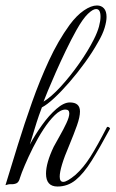

<svg xmlns="http://www.w3.org/2000/svg" viewBox="-20 -676 422 701"><path d="M190 5Q148 5 148 -42Q148 -81 176 -140Q185 -157 198.5 -180.5Q212 -204 222.5 -226.5Q233 -249 233 -262Q233 -276 219 -276Q201 -276 180 -255.5Q159 -235 138.5 -203.5Q118 -172 100.5 -137Q83 -102 70.5 -72.5Q58 -43 53 -27Q49 -11 40.5 -7Q32 -3 21.5 -3.5Q11 -4 0 0Q21 -69 45 -146.5Q69 -224 97 -303Q125 -382 158.5 -454.5Q192 -527 234 -585Q260 -620 286.5 -638Q313 -656 334 -656Q350 -656 359.5 -645.5Q369 -635 369 -614Q369 -598 362 -574.5Q355 -551 338 -522Q318 -486 290.5 -448Q263 -410 233.5 -376Q204 -342 177.5 -317.5Q151 -293 133 -284Q130 -277 122 -254Q114 -231 105.5 -202.5Q97 -174 89 -148Q108 -184 133.5 -219.5Q159 -255 186 -278.5Q213 -302 235 -302Q272 -302 272 -269Q272 -249 261 -218Q250 -187 233 -146Q215 -104 206.5 -75.5Q198 -47 198 -31Q198 -12 211 -12Q225 -12 256 -38Q285 -64 310 -103.5Q335 -143 370 -211Q372 -213 373 -213Q376 -213 379.5 -210Q383 -207 381 -205Q344 -136 314.5 -89Q285 -42 256 -18.5Q227 5 190 5ZM139 -305Q167 -322 201.5 -359.5Q236 -397 269 -444Q302 -491 323 -533Q336 -559 341.5 -579.5Q347 -600 347 -615Q347 -643 331 -643Q319 -643 300.5 -625Q282 -607 259 -566Q240 -532 220.5 -491.5Q201 -451 184 -412.5Q167 -374 155 -345Q143 -316 139 -305Z"/></svg>

Font: Mea Culpa
Style: Regular
Weight: 400
Designer: Robert E. Leuschke
Foundry: Robert E. Leuschke
Version: Version 1.010; ttfautohint (v1.8.3)